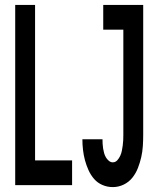

<svg xmlns="http://www.w3.org/2000/svg" viewBox="-20 -755 640 783"><path d="M42 0V-735H123V-101H274V0ZM440 8Q418 8 398 -0.5Q378 -9 364 -25Q350 -41 341 -61Q332 -81 326.5 -101.5Q321 -122 318.5 -143.5Q316 -165 316 -187Q316 -187 316 -187Q316 -187 316 -187H398Q398 -187 398 -187Q398 -187 398 -187Q398 -178 398.5 -168.5Q399 -159 400.5 -149.5Q402 -140 404.5 -131Q407 -122 411.5 -114Q416 -106 423.5 -99.5Q431 -93 440 -93Q451 -93 458.5 -101.5Q466 -110 470.5 -120Q475 -130 477 -140.5Q479 -151 480.5 -161.5Q482 -172 482.5 -183Q483 -194 483 -205V-634H401V-735H564V-205Q564 -182 562.5 -159Q561 -136 556 -114Q551 -92 542.5 -70Q534 -48 519.5 -30Q505 -12 484 -2Q463 8 440 8Z"/></svg>

Font: Iosevka Curly Extended
Style: Bold
Weight: 700
Width: 7
Monospace: yes
Designer: Belleve Invis
Foundry: Belleve Invis
Version: Version 11.1.0; ttfautohint (v1.8.3)